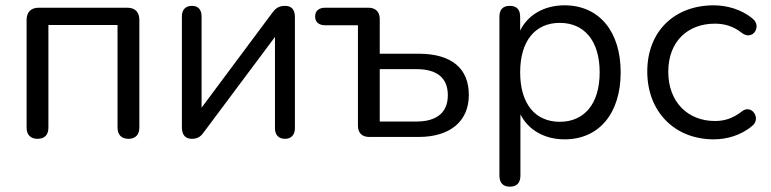

<svg xmlns="http://www.w3.org/2000/svg" viewBox="-20 -515 2899 722"><path d="M121 7C148 7 162 -8 162 -35V-421H422V-35C422 -8 437 7 463 7C489 7 504 -8 504 -35V-440C504 -470 488 -486 458 -486H126C97 -486 80 -470 80 -440V-35C80 -8 95 7 121 7Z M702 7C726 7 738 -5 748 -20L1014 -376V-33C1014 -8 1027 7 1052 7C1075 7 1089 -8 1089 -33V-450C1089 -481 1075 -493 1051 -493C1027 -493 1014 -481 1004 -467L738 -110V-453C738 -479 725 -493 702 -493C678 -493 664 -479 664 -453V-37C664 -6 678 7 702 7Z M1369 0H1554C1674 0 1743 -60 1743 -158C1743 -258 1678 -313 1554 -313H1408V-444C1408 -471 1392 -486 1365 -486H1203C1179 -486 1165 -474 1165 -453C1165 -432 1179 -420 1203 -420H1326V-43C1326 -15 1341 0 1369 0ZM1546 -58H1408V-255H1546C1621 -255 1664 -224 1664 -157C1664 -90 1620 -58 1546 -58Z M1897 187C1924 187 1937 172 1937 145V-85C1966 -27 2027 9 2103 9C2233 9 2314 -89 2314 -243C2314 -398 2232 -495 2103 -495C2026 -495 1965 -459 1936 -400V-452C1936 -479 1923 -493 1897 -493C1871 -493 1858 -479 1858 -452V145C1858 172 1871 187 1897 187ZM2085 -57C1994 -57 1936 -123 1936 -243C1936 -363 1994 -429 2085 -429C2176 -429 2235 -363 2235 -243C2235 -123 2176 -57 2085 -57Z M2664 9C2711 9 2766 -5 2809 -42C2843 -69 2807 -124 2771 -97C2734 -68 2702 -60 2668 -60C2567 -60 2493 -131 2493 -245C2493 -360 2567 -426 2668 -426C2702 -426 2736 -418 2770 -391C2811 -360 2846 -417 2810 -445C2767 -481 2711 -495 2664 -495C2517 -495 2414 -398 2414 -246C2414 -95 2517 9 2664 9Z"/></svg>

Font: SN Pro Book
Style: Regular
Weight: 350
Designer: Tobias Whetton
Foundry: Supernotes
Version: Version 1.003;Glyphs 3.3 (3324)